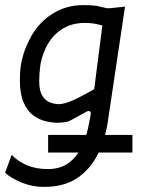

<svg xmlns="http://www.w3.org/2000/svg" viewBox="-21 -530 565 754"><path d="M151 204Q106 204 64 187Q22 170 -1 148L25 78Q48 103 84 118.5Q120 134 166 134Q216 134 248.5 110Q281 86 300.5 44.5Q320 3 329 -47L335 -80Q337 -90 331.5 -93Q326 -96 318 -91L250 -54Q240 -51 228.5 -49.5Q217 -48 206 -48Q182 -48 156 -54.5Q130 -61 107.5 -78.5Q85 -96 71 -129.5Q57 -163 57 -216Q57 -244 60 -267.5Q63 -291 71 -317Q79 -343 95 -375Q125 -436 180.5 -473Q236 -510 306 -510Q337 -510 359 -507L397 -498Q404 -497 413 -498L470 -504L402 -50Q392 17 363.5 75Q335 133 283.5 168.5Q232 204 151 204ZM168 69V0H499V69ZM211 -121Q228 -121 258 -133Q288 -145 349 -180L381 -430Q362 -435 347 -437.5Q332 -440 312 -440Q258 -440 218.5 -413Q179 -386 157 -338Q141 -301 137 -270.5Q133 -240 133 -211Q133 -173 145.5 -153.5Q158 -134 176 -127.5Q194 -121 211 -121Z"/></svg>

Font: Finlandica
Style: Italic
Weight: 400
Italic angle: -8°
Designer: Niklas Ekholm, Juho Hiilivirta, Jaakko Suomalainen
Foundry: Helsinki Type Studio
Version: Version 1.064